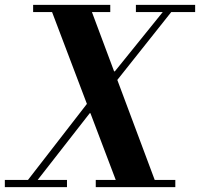

<svg xmlns="http://www.w3.org/2000/svg" viewBox="-74 -774 827 794"><path d="M416 0 130 -754H295L577 0ZM-54 0V-30H203V0ZM34 -20 320 -389H363L301 -306H297.2L74 -20ZM322 0V-30H651V0ZM63 -724V-754H382V-724ZM345 -408 396.8 -479H401L607 -734H642L383 -408ZM488 -724V-754H733V-724Z"/></svg>

Font: Libre Bodoni
Style: Italic
Weight: 400
Italic angle: -13°
Designer: Pablo Impallari, Rodrigo Fuenzalida
Foundry: Impallari Type
Version: Version 2.005;gftools[0.9.23]